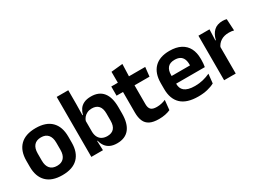

<svg xmlns="http://www.w3.org/2000/svg" viewBox="-36 -1240 2460 1832"><g transform="rotate(-30 1194.0 -324.0)"><path d="M269 13.5Q155 13.5 96.2 -45Q37.5 -103.5 37.5 -211.5V-278Q37.5 -386.5 96.2 -445.2Q155 -504 269 -504Q382.5 -504 441 -445.2Q499.5 -386.5 499.5 -278V-211.5Q499.5 -103.5 441.2 -45Q383 13.5 269 13.5ZM269 -89Q319 -89 345.2 -119Q371.5 -149 371.5 -205V-284.5Q371.5 -341.5 345.2 -371.8Q319 -402 269 -402Q218.5 -402 192.2 -371.8Q166 -341.5 166 -284.5V-205Q166 -149 192.2 -119Q218.5 -89 269 -89Z M873 11.5Q829 11.5 798.2 -2.8Q767.5 -17 748.8 -43Q730 -69 722 -104H685.5L718.5 -202Q720 -167 733.5 -143Q747 -119 771 -107Q795 -95 826.5 -95Q875 -95 900 -123.2Q925 -151.5 925 -208V-287.5Q925 -342.5 900 -370.5Q875 -398.5 826.5 -398.5Q798 -398.5 775.5 -387.8Q753 -377 738 -359Q723 -341 716.5 -317.5L687.5 -386.5H723.5Q731.5 -418.5 749 -444.8Q766.5 -471 797.8 -486.2Q829 -501.5 877.5 -501.5Q964 -501.5 1009 -445.8Q1054 -390 1054 -281V-213Q1054 -103 1008.5 -45.8Q963 11.5 873 11.5ZM593 0V-661H720.5V-510L718 -360.5L718.5 -345V-150.5L716.5 -120L721 0Z M1334.5 10.5Q1272 10.5 1234.8 -8.2Q1197.5 -27 1181 -65Q1164.5 -103 1164.5 -158.5V-444.5H1291.5V-177.5Q1291.5 -137.5 1309.8 -118.8Q1328 -100 1374 -100Q1401 -100 1426 -105.8Q1451 -111.5 1472 -121L1461 -14Q1436 -2.5 1403.8 4Q1371.5 10.5 1334.5 10.5ZM1093.5 -385.5V-486.5H1467.5L1456.5 -385.5ZM1166 -477 1165.5 -607 1293 -620 1288 -477Z M1767.5 12Q1641.5 12 1580 -46Q1518.5 -104 1518.5 -214V-278Q1518.5 -387 1576 -445.5Q1633.5 -504 1743 -504Q1817 -504 1866.5 -478Q1916 -452 1940.8 -404.2Q1965.5 -356.5 1965.5 -290V-272.5Q1965.5 -254.5 1963.8 -235.8Q1962 -217 1959 -200.5H1843Q1844.5 -228 1844.8 -252.8Q1845 -277.5 1845 -297.5Q1845 -332 1834 -356.2Q1823 -380.5 1800.5 -393Q1778 -405.5 1743 -405.5Q1691.5 -405.5 1667 -377Q1642.5 -348.5 1642.5 -296V-250.5L1643 -236V-197.5Q1643 -174.5 1650.2 -155Q1657.5 -135.5 1674.5 -121.2Q1691.5 -107 1719.8 -99Q1748 -91 1790.5 -91Q1836.5 -91 1878.2 -101.2Q1920 -111.5 1957.5 -129L1946.5 -28Q1913 -9.5 1867.8 1.2Q1822.5 12 1767.5 12ZM1586.5 -200.5V-285.5H1933V-200.5Z M2180.5 -285 2148 -370.5H2179Q2192.5 -430 2228 -464Q2263.5 -498 2326.5 -498Q2339.5 -498 2350 -496.2Q2360.5 -494.5 2369 -492L2376 -364Q2365 -367.5 2350.5 -369.2Q2336 -371 2320 -371Q2269 -371 2233.2 -348.5Q2197.5 -326 2180.5 -285ZM2056 0V-490.5H2178L2172.5 -340L2184 -335.5V0Z"/></g></svg>

Font: Anek Telugu Medium SemiBold
Style: Regular
Weight: 600
Version: Version 1.003